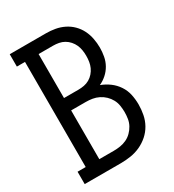

<svg xmlns="http://www.w3.org/2000/svg" viewBox="-178 -838 855 941"><g transform="rotate(-30 250.0 -367.5)"><path d="M23 0V-70H69V-665H23V-735H228Q254 -735 279.5 -730.5Q305 -726 328.5 -714.5Q352 -703 370.5 -684.5Q389 -666 400.5 -643Q412 -620 417 -594Q422 -568 422 -542Q422 -518 417.5 -493.5Q413 -469 401 -447.5Q389 -426 370.5 -409.5Q352 -393 330 -383Q357 -373 380 -356Q403 -339 419 -315Q435 -291 441 -263Q447 -235 447 -206Q447 -178 441.5 -149.5Q436 -121 422 -96Q408 -71 386.5 -52Q365 -33 339 -21Q313 -9 284.5 -4.5Q256 0 228 0ZM228 -416Q244 -416 260 -419Q276 -422 290 -430Q304 -438 315 -450.5Q326 -463 332.5 -477.5Q339 -492 341.5 -508Q344 -524 344 -541Q344 -557 341.5 -573Q339 -589 332.5 -603.5Q326 -618 315 -630.5Q304 -643 290 -651Q276 -659 260 -662Q244 -665 228 -665H146V-416ZM228 -70Q247 -70 265.5 -73Q284 -76 301 -84Q318 -92 331.5 -105.5Q345 -119 354 -135.5Q363 -152 366 -170.5Q369 -189 369 -208Q369 -226 366 -245Q363 -264 354 -280.5Q345 -297 331.5 -310Q318 -323 301 -331.5Q284 -340 265.5 -343Q247 -346 228 -346H146V-70Z"/></g></svg>

Font: Iosevka Gothic
Style: Regular
Weight: 400
Monospace: yes
Designer: Belleve Invis
Foundry: Belleve Invis
Version: Version 15.5.1; ttfautohint (v1.8.4)